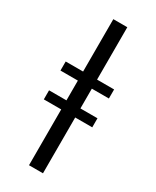

<svg xmlns="http://www.w3.org/2000/svg" viewBox="-212 -889 768 946"><g transform="rotate(30 172.0 -415.5)"><path d="M133.5 0V-317.5H34.5V-369H133.5V-481.5H34.5V-533H133.5V-831H213V-533H310V-481.5H213V-369H310V-317.5H213V0Z"/></g></svg>

Font: Merriweather 24pt Light
Style: Regular
Weight: 300
Designer: Eben Sorkin
Foundry: Eben Sorkin
Version: Version 2.100